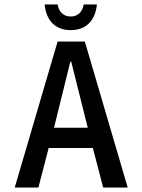

<svg xmlns="http://www.w3.org/2000/svg" viewBox="-20 -840 638 860"><path d="M355 -820C350 -791 332 -766 297 -766C261 -766 243 -791 238 -820H180C186 -756 221 -705 297 -705C372 -705 408 -756 414 -820ZM222 -268 295 -564H299L373 -268ZM442 0H552L360 -654H238L46 0H152L198 -177H396Z"/></svg>

Font: Falling Sky
Style: Condensed
Weight: 400
Designer: Paul D. Hunt
Foundry: Adobe Systems Incorporated
Version: Version 1.02